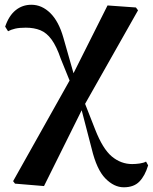

<svg xmlns="http://www.w3.org/2000/svg" viewBox="-20 -570 646 811"><path d="M43.4 205.7 35.4 195.2 284.4 -248.5 434.2 -547 554.1 -538.4 563 -526.4 331.2 -116.8 165.9 215.9ZM502.8 221.1Q461.8 221.1 425.1 183.7Q388.4 146.3 367.3 58.3L318.9 -127.7H308.5L332.7 -148.6L381.6 -23.9Q414 59.2 452.5 91.1Q491.1 123 538.1 123Q553.9 123 570.6 120.5Q587.3 118 596.9 112.5L605.7 128.5Q592.5 172.4 569 196.7Q545.6 221.1 502.8 221.1ZM282.1 -209.8 236.8 -321.5Q218.8 -374.3 197.9 -402.9Q177.1 -431.5 150.5 -442.3Q124 -453.1 88.8 -453.1Q61.3 -453.1 44 -449Q26.7 -444.9 14 -438.1L1.8 -457.5Q17.5 -503.8 46 -526.8Q74.5 -549.9 112.5 -549.9Q156.8 -549.9 192.6 -514.7Q228.3 -479.4 247.7 -410.9L298.8 -231.6H311.9Z"/></svg>

Font: Noto Serif SC
Style: Regular
Weight: 200
Designer: Ryoko NISHIZUKA 西塚涼子 (kana & ideographs); Frank Grießhammer (Latin, Greek & Cyrillic); Wenlong ZHANG 张文龙 (bopomofo); San
Foundry: Adobe
Version: Version 2.001;hotconv 1.1.0;makeotfexe 2.6.0